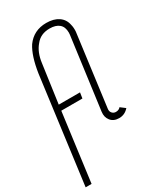

<svg xmlns="http://www.w3.org/2000/svg" viewBox="-249 -793 980 1149"><g transform="rotate(-30 241.0 -219.0)"><path d="M138 -636Q187 -704 274 -704Q325 -704 357.5 -682Q390 -660 398 -620Q404 -598 402 -570L337 -76Q334 -57 344.5 -45.5Q355 -34 370 -34Q391 -34 402 -48L435 -23Q408 8 369 8Q331 8 311 -17Q291 -42 296 -78L362 -572L363 -586Q363 -626 340 -645.5Q317 -665 275 -665Q212 -665 178 -621Q141 -579 132 -507L95 -243H242L236 -204H90L28 266H-13L83 -464Q100 -577 138 -636Z"/></g></svg>

Font: Bellota Text Light
Style: Italic
Weight: 300
Italic angle: -7.5°
Designer: Kemie Guaida
Foundry: Kemie Guaida
Version: Version 4.001